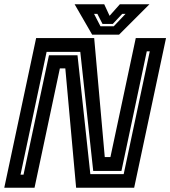

<svg xmlns="http://www.w3.org/2000/svg" viewBox="-32 -878 796 898"><path d="M64 -61H78L197 -619.5H330.5L390.5 -63.5H546.5L668.5 -638H654.5L536 -78.5H404L343.5 -635.5H186ZM-12 0 137 -700H408.5L458 -143.5H484.5L603 -700H744.5L595.5 0H324L273.5 -558H248L129.5 0ZM399 -716 317 -858H455.5L480.5 -804L528.5 -858H667L525 -716ZM438 -755H500L555 -813H539.5L495.5 -766H447.5L423.5 -813H408Z"/></svg>

Font: Tourney Thin
Style: Bold Italic
Weight: 700
Italic angle: -12°
Version: Version 1.015